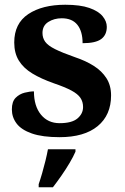

<svg xmlns="http://www.w3.org/2000/svg" viewBox="-20 -568 528 809"><path d="M231 10Q159 10 114.5 -5.5Q70 -21 50 -47.5Q30 -74 30 -107Q30 -140 46 -156Q62 -172 84 -177.5Q106 -183 123 -183Q123 -121 152.5 -85Q182 -49 231 -49Q283 -49 306.5 -69Q330 -89 330 -117Q330 -139 319 -155.5Q308 -172 281 -186.5Q254 -201 207 -217Q153 -236 116 -258.5Q79 -281 59.5 -312.5Q40 -344 40 -389Q40 -469 99 -508.5Q158 -548 255 -548Q318 -548 356.5 -534.5Q395 -521 412.5 -499.5Q430 -478 430 -455Q430 -421 406.5 -403.5Q383 -386 328 -386Q328 -436 306 -463.5Q284 -491 240 -491Q208 -491 183.5 -475.5Q159 -460 159 -429Q159 -408 170.5 -392Q182 -376 212 -361Q242 -346 296 -327Q341 -312 375 -290.5Q409 -269 428.5 -238.5Q448 -208 448 -166Q448 -83 391.5 -36.5Q335 10 231 10ZM143 208Q150 188 157.5 162Q165 136 171.5 109.5Q178 83 182 61H298V71Q289 92 273 119Q257 146 238.5 172.5Q220 199 203 221H143Z"/></svg>

Font: Noto Serif Tamil
Style: Regular
Weight: 400
Designer: Indian Type Foundry, Tom Grace, and the Monotype Design Team
Foundry: Monotype Imaging Inc.
Version: Version 2.003